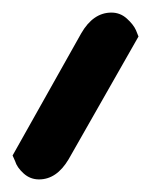

<svg xmlns="http://www.w3.org/2000/svg" viewBox="-24 -810 261 305"><path d="M196 -752 85 -557Q66 -525 38 -525Q24 -525 13.5 -534.5Q3 -544 0 -554L-4 -563L105 -757Q124 -790 153 -790Q167 -790 177.5 -780.5Q188 -771 192 -762Z"/></svg>

Font: Sofia
Style: Regular
Weight: 400
Designer: Paula Nazal and Daniel Hernndez
Foundry: Paula Nazal, Daniel Hernndez
Version: Version 1.001